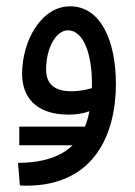

<svg xmlns="http://www.w3.org/2000/svg" viewBox="-20 -357 428 608"><path d="M41 103H210C174 138 119 158 37 159L43 230C52 231 57 231 63 231C283 231 347 62 347 -91C347 -226 300 -337 202 -337C110 -337 50 -227 50 -123C50 -52 91 6 198 6C219 6 243 3 263 -5C260 13 255 29 249 44H41ZM126 -137C126 -206 158 -261 195 -261C246 -261 271 -182 271 -96C271 -90 271 -84 271 -78C252 -72 228 -68 207 -68C157 -68 126 -87 126 -137Z"/></svg>

Font: Noto Sans Arabic UI Cn
Style: Regular
Weight: 400
Width: 3
Designer: Monotype Design Team, Nadine Chahine and Nizar Qandah
Foundry: Monotype Imaging Inc.
Version: Version 2.010